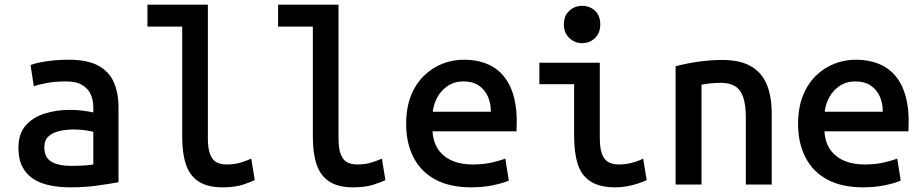

<svg xmlns="http://www.w3.org/2000/svg" viewBox="-20 -791 3960 823"><path d="M281 12Q236 12 195.5 4Q155 -4 124.5 -23Q94 -42 76.5 -75Q59 -108 59 -157Q59 -218 90.5 -253.5Q122 -289 172.5 -304.5Q223 -320 278 -320Q307 -320 332.5 -317Q358 -314 380 -309V-331Q380 -360 369.5 -385Q359 -410 333.5 -426Q308 -442 262 -442Q218 -442 182 -435.5Q146 -429 125 -421L111 -512Q132 -521 177.5 -528Q223 -535 274 -535Q355 -535 401.5 -509.5Q448 -484 468 -438Q488 -392 488 -331V-10Q456 -4 400.5 4Q345 12 281 12ZM284 -80Q313 -80 338.5 -81.5Q364 -83 380 -86V-226Q365 -230 342 -233Q319 -236 296 -236Q265 -236 235.5 -229.5Q206 -223 188 -206.5Q170 -190 170 -160Q170 -115 201 -97.5Q232 -80 284 -80Z M934 12Q870 12 832 -12.5Q794 -37 777.5 -85Q761 -133 761 -204V-677H612V-771H871V-199Q871 -155 880.5 -130Q890 -105 908 -95.5Q926 -86 951 -86Q988 -86 1016 -95.5Q1044 -105 1057 -111L1072 -19Q1061 -13 1024.5 -0.5Q988 12 934 12Z M1494 12Q1430 12 1392 -12.5Q1354 -37 1337.5 -85Q1321 -133 1321 -204V-677H1172V-771H1431V-199Q1431 -155 1440.5 -130Q1450 -105 1468 -95.5Q1486 -86 1511 -86Q1548 -86 1576 -95.5Q1604 -105 1617 -111L1632 -19Q1621 -13 1584.5 -0.5Q1548 12 1494 12Z M1999 12Q1909 12 1847 -21Q1785 -54 1753 -115.5Q1721 -177 1721 -259Q1721 -329 1741.5 -380.5Q1762 -432 1797.5 -466.5Q1833 -501 1877 -518Q1921 -535 1967 -535Q2040 -535 2091 -505.5Q2142 -476 2168.5 -416.5Q2195 -357 2195 -269Q2195 -260 2194.5 -248.5Q2194 -237 2194 -228H1834Q1838 -160 1883.5 -123Q1929 -86 2007 -86Q2052 -86 2088.5 -94.5Q2125 -103 2146 -111L2161 -17Q2136 -6 2093.5 3Q2051 12 1999 12ZM1835 -312H2084Q2084 -349 2071 -378Q2058 -407 2032 -424.5Q2006 -442 1968 -442Q1928 -442 1899.5 -423Q1871 -404 1855 -374.5Q1839 -345 1835 -312Z M2618 12Q2550 12 2511 -13.5Q2472 -39 2456.5 -87.5Q2441 -136 2441 -208V-430H2292V-522H2551V-200Q2551 -157 2560 -132Q2569 -107 2587 -96.5Q2605 -86 2633 -86Q2659 -86 2686 -92.5Q2713 -99 2737 -111L2752 -19Q2735 -11 2713.5 -4Q2692 3 2667.5 7.5Q2643 12 2618 12ZM2475 -606Q2444 -606 2420.5 -628Q2397 -650 2397 -686Q2397 -724 2420.5 -745Q2444 -766 2475 -766Q2508 -766 2530.5 -745Q2553 -724 2553 -686Q2553 -650 2530.5 -628Q2508 -606 2475 -606Z M2876 0V-507Q2921 -519 2973 -526.5Q3025 -534 3076 -534Q3151 -534 3198 -507.5Q3245 -481 3266.5 -429.5Q3288 -378 3288 -302V0H3177V-284Q3177 -344 3165 -376.5Q3153 -409 3129 -422.5Q3105 -436 3070 -436Q3050 -436 3029 -434Q3008 -432 2987 -428V0Z M3679 12Q3589 12 3527 -21Q3465 -54 3433 -115.5Q3401 -177 3401 -259Q3401 -329 3421.5 -380.5Q3442 -432 3477.5 -466.5Q3513 -501 3557 -518Q3601 -535 3647 -535Q3720 -535 3771 -505.5Q3822 -476 3848.5 -416.5Q3875 -357 3875 -269Q3875 -260 3874.5 -248.5Q3874 -237 3874 -228H3514Q3518 -160 3563.5 -123Q3609 -86 3687 -86Q3732 -86 3768.5 -94.5Q3805 -103 3826 -111L3841 -17Q3816 -6 3773.5 3Q3731 12 3679 12ZM3515 -312H3764Q3764 -349 3751 -378Q3738 -407 3712 -424.5Q3686 -442 3648 -442Q3608 -442 3579.5 -423Q3551 -404 3535 -374.5Q3519 -345 3515 -312Z"/></svg>

Font: Ubuntu Sans Mono Medium
Style: Regular
Weight: 500
Monospace: yes
Designer: Dalton Maag Ltd
Foundry: Dalton Maag Ltd
Version: Version 1.006